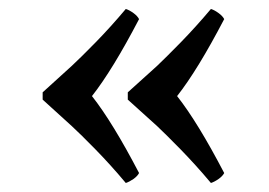

<svg xmlns="http://www.w3.org/2000/svg" viewBox="-20 -427 595 424"><path d="M74.2 -207 138.7 -148.4C151.4 -136.7 168.9 -119.5 191.2 -96.7C213.5 -73.9 235.7 -49.3 257.8 -22.9C263 -24.6 268.6 -27.5 274.7 -31.7C280.7 -36 284.8 -40.4 287.1 -44.9C248 -119.8 213.4 -176.4 183.1 -214.8C213.4 -253.3 248 -309.9 287.1 -384.8C284.8 -389.3 280.7 -393.8 274.7 -398.2C268.6 -402.6 263 -405.6 257.8 -407.2C235.7 -380.9 213.5 -356.3 191.2 -333.5C168.9 -310.7 151.4 -293.5 138.7 -281.7L74.2 -223.1ZM262.2 -207 327.1 -148.4C339.5 -136.7 356.9 -119.5 379.2 -96.7C401.4 -73.9 423.7 -49.3 445.8 -22.9C451 -24.6 456.6 -27.5 462.6 -31.7C468.7 -36 472.8 -40.4 475.1 -44.9C436 -119.8 401.4 -176.4 371.1 -214.8C401.4 -253.3 436 -309.9 475.1 -384.8C472.8 -389.3 468.7 -393.8 462.6 -398.2C456.6 -402.6 451 -405.6 445.8 -407.2C423.7 -380.9 401.4 -356.3 379.2 -333.5C356.9 -310.7 339.5 -293.5 327.1 -281.7L262.2 -223.1Z"/></svg>

Font: Linux Biolinum G
Style: Bold
Weight: 700
Designer: Philipp H. Poll
Foundry: Philipp H. Poll
Version: Version 1.1.0